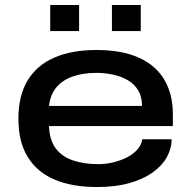

<svg xmlns="http://www.w3.org/2000/svg" viewBox="-20 -740 768 772"><path d="M370 12Q271 12 200.5 -17.5Q130 -47 92 -108Q54 -169 54 -263Q54 -355 91 -416.5Q128 -478 198.5 -508.5Q269 -539 367 -539Q470 -539 538.5 -508Q607 -477 641 -419Q675 -361 675 -282V-233H177Q179 -177 204 -143.5Q229 -110 273.5 -95Q318 -80 375 -80Q406 -80 436.5 -87.5Q467 -95 492 -108Q517 -121 533 -139.5Q549 -158 552 -180H670Q670 -143 651 -108.5Q632 -74 594.5 -47Q557 -20 501 -4Q445 12 370 12ZM177 -314H551Q551 -351 536 -376Q521 -401 495.5 -416.5Q470 -432 436.5 -439.5Q403 -447 367 -447Q314 -447 272.5 -432.5Q231 -418 206.5 -388.5Q182 -359 177 -314ZM182 -615V-720H298V-615ZM430 -615V-720H546V-615Z"/></svg>

Font: Archivo Expanded Medium
Style: Regular
Weight: 500
Width: 7
Designer: Hector Gatti
Foundry: Omnibus-Type
Version: Version 2.001